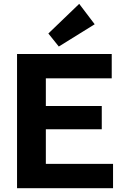

<svg xmlns="http://www.w3.org/2000/svg" viewBox="-20 -986 645 1006"><path d="M69.3 0V-703.1H565.4V-575.7H220.2V-430.7H513.2V-308.6H220.2V-127.4H572.3V0ZM288.1 -742.2 233.4 -810.5 395 -965.8 476.1 -858.9Z"/></svg>

Font: Schibsted Grotesk
Style: Bold
Weight: 700
Designer: Bakken & Baeck AS, Henrik Kongsvoll
Foundry: Schibsted ASA
Version: Version 1.100;gftools[0.9.25]